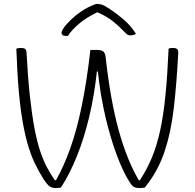

<svg xmlns="http://www.w3.org/2000/svg" viewBox="-20 -954 990 977"><path d="M63 -706Q67 -708 73 -709Q79 -710 88 -710Q102 -710 108 -705Q114 -700 115 -686Q122 -556 132.5 -461Q143 -366 156 -298.5Q169 -231 185 -183.5Q201 -136 219.5 -101.5Q238 -67 259 -37H265Q305 -108 337.5 -199Q370 -290 395.5 -412.5Q421 -535 440 -700H470Q498 -700 507 -691Q516 -682 518 -659Q542 -444 583.5 -293Q625 -142 686 -37H692Q729 -94 754 -155Q779 -216 795.5 -292.5Q812 -369 822 -470Q832 -571 838 -707Q847 -710 861 -710Q877 -710 882.5 -703Q888 -696 887 -685Q879 -530 864.5 -405Q850 -280 816.5 -180.5Q783 -81 717 0Q712 1 706.5 2Q701 3 690 3Q673 3 662 -2.5Q651 -8 639 -28Q606 -80 574 -165.5Q542 -251 516.5 -359.5Q491 -468 478 -590H473Q460 -468 433.5 -357.5Q407 -247 370 -156Q333 -65 290 0Q280 3 264 3Q248 3 235 -4Q222 -11 200 -45Q178 -80 157 -123.5Q136 -167 118.5 -229Q101 -291 88 -381Q75 -471 68 -598Q67 -630 65.5 -655.5Q64 -681 63 -706ZM469 -934H478Q485 -934 496 -931Q507 -928 533 -912Q563 -893 603.5 -859.5Q644 -826 672 -782Q660 -774 643 -774Q634 -774 627.5 -778.5Q621 -783 608 -797Q583 -823 553.5 -846.5Q524 -870 477 -891H474Q420 -865 383 -834Q346 -803 325 -771H319Q304 -771 298.5 -775.5Q293 -780 293 -787Q293 -792 299.5 -804.5Q306 -817 322 -834Q351 -866 388.5 -892.5Q426 -919 469 -934Z"/></svg>

Font: Recursive Sn Csl St Lt
Style: Regular
Weight: 300
Version: Version 1.079;hotconv 1.0.112;makeotfexe 2.5.65598; ttfautoh